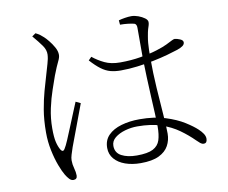

<svg xmlns="http://www.w3.org/2000/svg" viewBox="-83 -847 1165 981"><g transform="rotate(-10 500.0 -356.5)"><path d="M575 5Q531 5 495.5 -7.5Q460 -20 439.5 -44Q419 -68 419 -101Q419 -141 444 -166.5Q469 -192 512 -204.5Q555 -217 607 -217Q683 -217 740 -199Q797 -181 836 -156.5Q875 -132 896 -112Q910 -99 918.5 -86Q927 -73 927 -60Q927 -50 923 -43.5Q919 -37 909 -37Q900 -37 892 -43.5Q884 -50 874 -60Q842 -92 803 -120Q764 -148 712.5 -165.5Q661 -183 589 -183Q557 -183 525.5 -174Q494 -165 473 -148Q452 -131 452 -106Q452 -70 483 -53.5Q514 -37 562 -37Q619 -37 646.5 -51.5Q674 -66 683 -94Q692 -122 692 -165Q692 -189 690 -229.5Q688 -270 685.5 -319.5Q683 -369 681 -420Q679 -471 678 -516Q678 -536 678 -568Q678 -600 678 -631Q678 -662 678 -678Q678 -686 676.5 -690.5Q675 -695 672 -698.5Q669 -702 662 -703Q649 -706 631.5 -708Q614 -710 593 -710L591 -733Q605 -737 623.5 -740Q642 -743 657 -743Q674 -743 693 -736Q712 -729 725.5 -719Q739 -709 739 -698Q739 -689 736.5 -681.5Q734 -674 730.5 -662.5Q727 -651 723 -627Q720 -611 718.5 -593.5Q717 -576 716.5 -556.5Q716 -537 716 -515Q716 -438 721 -360.5Q726 -283 731 -219Q736 -155 736 -120Q736 -86 720.5 -57.5Q705 -29 670 -12Q635 5 575 5ZM221 30Q210 30 200.5 20Q191 10 182 -5Q171 -23 157.5 -58.5Q144 -94 134.5 -139.5Q125 -185 125 -232Q125 -298 134 -350.5Q143 -403 154.5 -444Q166 -485 175 -515Q185 -551 193 -577Q201 -603 202 -624Q203 -648 186.5 -671.5Q170 -695 141 -729L160 -742Q174 -735 181 -730Q188 -725 200 -714Q208 -707 222 -690Q236 -673 247.5 -652.5Q259 -632 259 -613Q259 -599 249 -579.5Q239 -560 220 -511Q211 -485 196.5 -443.5Q182 -402 171 -351.5Q160 -301 160 -248Q160 -202 166 -177Q172 -152 182 -135Q187 -127 192.5 -126Q198 -125 204 -135Q212 -147 224.5 -176.5Q237 -206 251.5 -241.5Q266 -277 279.5 -310Q293 -343 301 -362L326 -350Q319 -331 307.5 -300.5Q296 -270 284 -237.5Q272 -205 261.5 -177.5Q251 -150 246 -136Q239 -115 234 -99Q229 -83 229 -70Q229 -49 235 -28Q241 -7 241 10Q241 30 221 30ZM557 -479Q527 -479 503 -485.5Q479 -492 455.5 -509.5Q432 -527 404 -558L420 -574Q447 -552 480.5 -536Q514 -520 561 -520Q618 -520 667.5 -528.5Q717 -537 753.5 -548.5Q790 -560 808 -569Q831 -580 840 -585Q849 -590 856 -590Q867 -589 882.5 -582.5Q898 -576 898 -565Q898 -555 888.5 -547.5Q879 -540 859 -533Q838 -526 804 -516.5Q770 -507 728.5 -498.5Q687 -490 643 -484.5Q599 -479 557 -479Z"/></g></svg>

Font: Noto Serif SC ExtraLight
Style: Regular
Weight: 200
Designer: Ryoko NISHIZUKA 西塚涼子 (kana & ideographs); Frank Grießhammer (Latin, Greek & Cyrillic); Wenlong ZHANG 张文龙 (bopomofo); San
Foundry: Adobe
Version: Version 2.002-H1;hotconv 1.1.0;makeotfexe 2.6.0